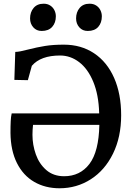

<svg xmlns="http://www.w3.org/2000/svg" viewBox="-20 -988 694 1019"><path d="M35.6 0ZM211.4 -968.3H211.9Q231.9 -968.3 246.6 -958.7Q261.2 -949.2 268.8 -933.8Q276.4 -918.5 276.4 -901.4Q276.4 -867.2 257.1 -845.5Q237.8 -823.7 201.2 -823.7H200.7Q173.8 -823.7 156.7 -843Q139.6 -862.3 139.6 -890.1Q139.6 -923.3 158.4 -945.8Q177.2 -968.3 211.4 -968.3ZM455.1 -968.3H455.6Q476.1 -968.3 490.7 -958.7Q505.4 -949.2 512.9 -933.8Q520.5 -918.5 520.5 -901.4Q520.5 -867.2 501.5 -845.5Q482.4 -823.7 445.8 -823.7H445.3Q418 -823.7 400.9 -843Q383.8 -862.3 383.8 -890.1Q383.8 -923.3 402.6 -945.8Q421.4 -968.3 455.1 -968.3ZM42 -386.2H506.3V-389.6Q503.4 -485.4 474.9 -554.2Q446.3 -623 400.1 -658.2Q354 -693.4 298.8 -693.4Q195.8 -693.4 148.9 -638.7L127.9 -562.5L56.2 -564L61 -712.4Q74.7 -712.9 89.1 -715.8Q103.5 -718.8 128.9 -725.1Q176.8 -737.3 219 -744.1Q261.2 -751 319.3 -751Q410.6 -751 479.5 -705.1Q548.3 -659.2 585.7 -574.5Q623 -489.7 623 -376.5Q623 -260.7 579.8 -172.6Q536.6 -84.5 461.9 -36.6Q387.2 11.2 295.9 11.2Q220.2 11.2 161.6 -22.7Q103 -56.6 69.8 -122.8Q36.6 -189 35.6 -282.7Q35.6 -321.3 36.9 -345.5Q38.1 -369.6 42 -386.2ZM155.3 -325.2Q152.3 -298.3 152.3 -272.5Q152.3 -219.2 170.2 -168.7Q188 -118.2 225.8 -85.4Q263.7 -52.7 320.3 -52.7Q404.8 -52.7 454.6 -117.9Q504.4 -183.1 507.3 -325.2Z"/></svg>

Font: Merriweather
Style: Regular
Weight: 400
Designer: Eben Sorkin
Foundry: Eben Sorkin
Version: Version 1.584; ttfautohint (v1.6)